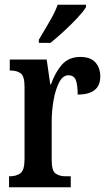

<svg xmlns="http://www.w3.org/2000/svg" viewBox="-20 -786 453 806"><path d="M18 0V-46H21Q48 -46 65.5 -58.5Q83 -71 83 -118V-422Q83 -466 67 -478Q51 -490 24 -490H21V-536H176L191 -432H194Q212 -483 240.5 -515Q269 -547 317 -547Q360 -547 380.5 -524Q401 -501 401 -465Q401 -389 306 -389Q306 -431 298 -450.5Q290 -470 267 -470Q244 -470 228.5 -440.5Q213 -411 205 -366Q197 -321 197 -276V-113Q197 -69 213.5 -57.5Q230 -46 254 -46H277V0ZM143 -619Q163 -654 186.5 -693Q210 -732 222 -766H341V-756Q331 -739 305.5 -711.5Q280 -684 249 -655.5Q218 -627 192 -606H143Z"/></svg>

Font: Noto Serif Bengali ExtraCondensed SemiBold
Style: Regular
Weight: 600
Width: 2
Designer: Juan Bruce, Universal Thirst, Indian Type Foundry and the Monotype Design Team.
Foundry: Monotype Imaging Inc.
Version: Version 2.003; ttfautohint (v1.8.4.7-5d5b)